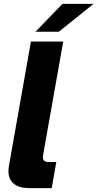

<svg xmlns="http://www.w3.org/2000/svg" viewBox="-20 -979 507 999"><path d="M136 0Q81 0 52.5 -22.5Q24 -45 24 -88Q24 -104 26 -113L141 -763H309L204 -171Q203 -168 203 -162Q203 -136 231 -136H273L249 0ZM286 -814H165L305 -959H467Z"/></svg>

Font: Open Sauce Sans Black Italic
Style: Regular
Weight: 900
Italic angle: -10°
Designer: Alfredo Marco Pradil
Foundry: Creative Sauce Fz LLC
Version: Version 1.477